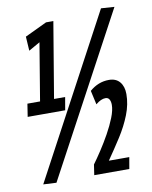

<svg xmlns="http://www.w3.org/2000/svg" viewBox="-82 -785 676 852"><g transform="rotate(-10 255.5 -359.0)"><path d="M28 -305 37 -363H94L137 -622L86 -593L82 -657L181 -704H214L157 -363H207L197 -305ZM103 5 44 2 432 -723 492 -719ZM274 1 281 -46Q298 -69 319 -101Q340 -133 359.5 -168Q379 -203 392 -236Q405 -269 405 -293Q405 -308 399.5 -317.5Q394 -327 382 -327Q362 -327 338 -307L324 -370Q363 -404 411 -404Q443 -404 460 -383.5Q477 -363 477 -329Q477 -283 458.5 -236Q440 -189 410.5 -143Q381 -97 349 -51H441L432 1Z"/></g></svg>

Font: Georama Extra Condensed SemiBold
Style: Italic
Weight: 600
Width: 2
Italic angle: -9°
Designer: Jean-Baptiste Levee
Foundry: Production Type
Version: Version 1.000